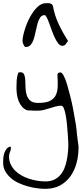

<svg xmlns="http://www.w3.org/2000/svg" viewBox="-96 -696 516 1211"><path d="M-76.2 330.1Q-76.2 318.4 -75.2 301.8Q-74.2 285.2 -68.8 269.5Q-63.5 253.9 -53.7 242.2Q-43.9 230.5 -28.3 228.5Q-28.3 229.5 -27.8 232.9Q-27.3 236.3 -27.3 238.3Q-27.3 252 -33.2 263.2Q-39.1 274.4 -39.1 291Q-39.1 318.4 -28.3 340.8Q-17.6 363.3 0 380.9Q17.6 398.4 40.5 411.1Q63.5 423.8 89.4 432.1Q115.2 440.4 141.6 444.3Q168 448.2 190.4 448.2Q222.7 448.2 245.1 437.5Q267.6 426.8 283.7 408.7Q299.8 390.6 309.6 366.7Q319.3 342.8 324.7 316.9Q330.1 291 332.5 264.6Q335 238.3 335 214.8Q335 210.9 334 190.9Q333 170.9 331.1 144Q329.1 117.2 326.2 86.9Q323.2 56.6 318.4 30.3Q313.5 3.9 306.6 -12.7Q299.8 -29.3 291 -29.3Q272.5 -29.3 254.4 -24.4Q236.3 -19.5 218.8 -13.7Q201.2 -7.8 182.1 -2.9Q163.1 2 142.6 2Q138.7 2 129.4 2Q120.1 2 109.4 1.5Q98.6 1 89.4 0.5Q80.1 0 76.2 0Q55.7 -7.8 42.5 -23.4Q29.3 -39.1 21.5 -59.1Q13.7 -79.1 10.7 -101.1Q7.8 -123 7.8 -141.6Q7.8 -168.9 9.3 -190.9Q10.7 -212.9 19.5 -237.3Q20.5 -239.3 26.4 -239.7Q32.2 -240.2 33.2 -240.2Q50.8 -240.2 56.6 -225.6Q62.5 -210.9 63.5 -189.5Q64.5 -168 64.9 -143.1Q65.4 -118.2 72.3 -96.7Q79.1 -75.2 95.2 -61Q111.3 -46.9 144.5 -46.9Q189.5 -46.9 214.8 -57.6Q240.2 -68.4 252.9 -90.3Q265.6 -112.3 267.6 -144Q269.5 -175.8 266.6 -218.8Q265.6 -231.4 271.5 -235.4Q277.3 -239.3 285.2 -239.3Q294.9 -239.3 306.2 -217.8Q317.4 -196.3 327.1 -163.1Q336.9 -129.9 346.7 -91.3Q356.4 -52.7 363.3 -17.6Q370.1 17.6 374.5 43.5Q378.9 69.3 379.9 76.2Q380.9 80.1 382.8 91.3Q384.8 102.5 386.2 118.7Q387.7 134.8 389.6 151.9Q391.6 168.9 393.6 185.1Q395.5 201.2 397.5 212.9Q399.4 224.6 399.4 228.5V233.4Q399.4 284.2 387.2 331.1Q375 377.9 349.1 414.6Q323.2 451.2 283.7 473.1Q244.1 495.1 188.5 495.1Q165 495.1 136.2 491.2Q107.4 487.3 78.1 479Q48.8 470.7 21 458Q-6.8 445.3 -28.3 426.3Q-49.8 407.2 -63 383.8Q-76.2 360.4 -76.2 330.1ZM45.9 -437.5Q45.9 -454.1 51.8 -478.5Q57.6 -502.9 66.9 -529.3Q76.2 -555.7 89.8 -582Q103.5 -608.4 119.6 -629.4Q135.7 -650.4 154.3 -663.1Q172.9 -675.8 192.4 -675.8Q198.2 -675.8 205.1 -676.3Q211.9 -676.8 218.8 -674.8Q225.6 -672.9 230.5 -669.4Q235.4 -666 238.3 -656.2Q243.2 -627.9 252.4 -599.1Q261.7 -570.3 274.9 -542.5Q288.1 -514.6 302.7 -488.3Q317.4 -461.9 333 -437.5Q323.2 -422.9 316.4 -415Q309.6 -407.2 295.9 -407.2Q283.2 -407.2 271.5 -421.9Q259.8 -436.5 250 -457.5Q240.2 -478.5 231 -503.4Q221.7 -528.3 213.9 -550.3Q206.1 -572.3 198.7 -586.4Q191.4 -600.6 185.5 -600.6Q168 -600.6 157.7 -585.9Q147.5 -571.3 141.1 -548.8Q134.8 -526.4 129.4 -500Q124 -473.6 117.2 -451.2Q110.4 -428.7 98.1 -414.1Q85.9 -399.4 66.4 -399.4Q61.5 -399.4 58.1 -404.3Q54.7 -409.2 51.8 -415.5Q48.8 -421.9 47.4 -428.2Q45.9 -434.6 45.9 -437.5Z"/></svg>

Font: Swanky and Moo Moo Cyrillic
Style: Regular
Weight: 400
Designer: Kimberly Geswein; Denis Ignatov
Foundry: Kimberly Geswein; Denis Ignatov
Version: Version 1.003 June 27, 2018